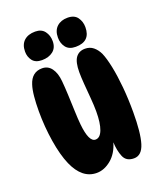

<svg xmlns="http://www.w3.org/2000/svg" viewBox="-146 -888 818 979"><g transform="rotate(-20 263.5 -398.5)"><path d="M413 -6Q371 -6 357 -39.5Q343 -73 341 -119Q325 -63 287.5 -32Q250 -1 209 -1Q130 -1 87 -99Q64 -152 51 -232.5Q38 -313 38 -398Q38 -441 41.5 -477.5Q45 -514 53 -538Q72 -598 128 -598Q160 -598 179 -572Q198 -546 202 -501Q205 -469 207 -424.5Q209 -380 210.5 -336Q212 -292 215 -262Q225 -163 261 -163Q286 -163 299.5 -198.5Q313 -234 313 -297Q313 -329 309.5 -370Q306 -411 303 -449.5Q300 -488 300 -514Q300 -569 317.5 -593Q335 -617 368 -617Q394 -617 412.5 -602Q431 -587 443 -562Q456 -532 466.5 -481Q477 -430 483 -365.5Q489 -301 489 -229Q489 -117 472 -61.5Q455 -6 413 -6ZM338 -796Q375 -796 391.5 -773Q408 -750 408 -720Q408 -642 328 -642Q292 -642 275 -664Q258 -686 258 -717Q258 -755 280 -775.5Q302 -796 338 -796ZM143 -637Q108 -637 92 -658Q76 -679 76 -707Q76 -745 98 -765.5Q120 -786 159 -786Q193 -786 210 -763.5Q227 -741 227 -710Q227 -674 203.5 -655.5Q180 -637 143 -637Z"/></g></svg>

Font: DynaPuff Condensed Medium
Style: Regular
Weight: 500
Width: 3
Designer: Toshi Omagari, Jennifer Daniel
Foundry: Google Fonts
Version: Version 2.000; ttfautohint (v1.8.4.7-5d5b)